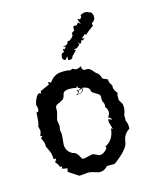

<svg xmlns="http://www.w3.org/2000/svg" viewBox="-103 -736 650 805"><g transform="rotate(-15 222.0 -333.0)"><path d="M231.9 -1Q226.6 -1 221.2 -2.7Q215.8 -4.4 209.5 -6.3Q203.1 -8.3 195.8 -10Q188.5 -11.7 179.2 -11.7L143.6 -8.3L99.6 -37.1L103.5 -51.3L80.6 -55.7L82.5 -62.5Q82.5 -65.9 79.1 -65.9L74.2 -64.9Q71.3 -77.6 59.6 -88.9L67.9 -103L56.6 -104Q56.6 -120.1 53.7 -129.9Q49.3 -143.6 41.5 -157.7Q38.6 -162.6 38.6 -167L39.1 -170.9Q39.1 -181.2 28.3 -202.1L37.1 -210L27.3 -211.4Q34.2 -224.1 34.2 -233.9L29.8 -252.9Q29.8 -254.4 30.8 -255.6Q31.7 -256.8 32.7 -260.3Q33.7 -263.7 34.9 -270.3Q36.1 -276.9 36.6 -289.6Q37.6 -314 40 -314L43.9 -310.1Q44.9 -310.1 46.9 -314.9Q48.8 -319.8 48.8 -326.7L44.9 -344.2Q47.9 -357.9 55.2 -372.1Q62.5 -386.2 70.3 -386.2Q74.2 -386.2 78.1 -382.3V-393.1L118.2 -410.6V-422.4L128.9 -416.5Q148.4 -443.4 173.8 -447.3L193.4 -448.7Q211.4 -448.7 220.2 -445.3L232.9 -449.7Q239.3 -443.4 248 -443.4Q256.3 -443.4 267.6 -450.7Q267.6 -431.6 281.7 -431.6L286.6 -432.1Q294.9 -432.1 300.3 -429.2Q307.1 -424.8 316.9 -412.6Q320.3 -407.7 325.2 -404.8Q335 -400.4 341.8 -377.4L363.3 -367.7Q363.3 -354.5 368.9 -347.4Q374.5 -340.3 374.5 -335L374 -330.1Q374 -319.3 387.7 -302.7L384.3 -291.5L384.8 -272L396.5 -252.4L397.9 -238.8Q397.9 -222.2 390.6 -205.6V-180.2Q397 -168 397 -152.8L396.5 -145Q369.1 -127.4 366.2 -96.2Q363.3 -64.9 298.8 -18.1H265.6Q250 -1 231.9 -1ZM250 -69.8Q259.8 -69.8 271.2 -78.9Q282.7 -87.9 282.7 -93.3Q282.7 -96.2 279.3 -98.1Q318.8 -116.7 322.3 -166.5L329.6 -161.6L320.3 -192.9L321.3 -206.5L337.4 -199.7Q333 -210.4 322.3 -213.4Q331.5 -224.1 331.5 -235.8Q331.5 -247.6 322.3 -258.3L323.2 -267.1Q323.2 -275.4 319.6 -280.3Q315.9 -285.2 315.9 -294.9L316.4 -304.7Q316.4 -312 311.3 -316.2Q306.2 -320.3 299.6 -323.7Q293 -327.1 287.4 -331.3Q281.7 -335.4 280.8 -343.3Q278.8 -357.9 250 -361.8L250.5 -357.4Q250.5 -338.4 216.8 -338.4Q228.5 -344.2 228.5 -349.6Q228.5 -353 224.1 -356Q241.2 -357.9 242.2 -359.9Q242.2 -362.8 232.4 -366.7V-373.5L224.6 -367.7Q212.9 -371.1 196.8 -371.1Q169.9 -371.1 167 -353.5Q164.1 -339.4 156.7 -334.2Q149.4 -329.1 141.8 -326.4Q134.3 -323.7 128.4 -319.8Q122.6 -315.9 122.6 -304.7L123 -304.2Q123 -290 118.2 -276.1Q113.3 -262.2 113.3 -255.9L117.2 -231.9L114.3 -215.3L117.2 -194.8L113.3 -151.4Q113.3 -123 139.2 -108.4Q150.9 -106 156.5 -100.1Q162.1 -94.2 165.3 -88.1Q168.5 -82 171.1 -77.4Q173.8 -72.8 180.7 -72.8L216.8 -81.1Q225.1 -81.1 234.9 -75.4Q244.6 -69.8 250 -69.8ZM232.9 -341.3Q248 -344.2 248 -359.9Q240.7 -355 229 -354.5L232.9 -352.1Q230.5 -344.7 223.1 -340.3ZM230.5 -488.3 223.6 -489.3V-505.4L211.9 -492.2Q200.7 -496.1 200.7 -505.9Q200.7 -514.2 205.6 -523.4L215.3 -525.9L213.4 -536.1Q213.4 -539.1 215.3 -539.1L220.2 -536.6L228.5 -545.4L215.8 -549.3Q228 -549.8 232.7 -552.5Q237.3 -555.2 238.8 -558.3Q240.2 -561.5 240.7 -564Q241.2 -566.4 245.6 -566.4L246.1 -565.9Q250.5 -565.9 259.3 -573.5Q268.1 -581.1 268.1 -588.4L267.1 -594.2L279.8 -602.5L279.3 -608.9Q279.3 -621.6 285.6 -621.6L291.5 -620.6Q298.3 -620.6 303.7 -631.8L314 -620.6L305.2 -644L310.5 -644.5L314.5 -641.1Q318.4 -641.1 323.7 -652.3L321.8 -658.2L339.8 -664.6Q351.6 -664.6 358.4 -660.2L362.8 -658.2L363.3 -660.2Q375 -651.9 375 -636.7Q375 -628.9 372.3 -624.8Q369.6 -620.6 366.7 -618.2Q363.8 -615.7 361.1 -613.8Q358.4 -611.8 358.4 -608.9L361.3 -602.1Q331.1 -580.6 325.7 -573.2L317.4 -575.2L301.8 -561.5L314 -559.6Q307.1 -553.7 300.3 -553.7L295.9 -554.2L296.4 -548.3L290 -541.5L281.7 -549.3L285.2 -539.6L272 -528.3Q258.3 -526.4 258.3 -523.9L265.6 -521L245.1 -500.5Q243.2 -488.3 230.5 -488.3Z"/></g></svg>

Font: Truetypewriter PolyglOTT
Style: Regular
Weight: 400
Designer: Sergey Beatoff a.k.a. Sam_T
Version: Version 3.76